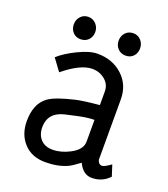

<svg xmlns="http://www.w3.org/2000/svg" viewBox="-125 -739 740 845"><g transform="rotate(20 245.0 -317.0)"><path d="M399.4 10.7Q358.4 10.7 335.9 -37.1Q302.7 -11.7 285.2 -3.9Q242.2 15.6 183.6 15.6Q120.1 15.6 83 -24.4Q45.9 -64.5 45.9 -127Q45.9 -208 94.7 -244.1Q127 -267.6 215.8 -288.1Q250 -295.9 324.2 -302.7V-366.2Q324.2 -399.4 298.8 -420.4Q273.4 -441.4 239.3 -441.4Q184.6 -441.4 106.4 -377L65.4 -432.6Q96.7 -460.9 147.5 -485.4Q203.1 -512.7 239.3 -511.7Q308.6 -511.7 355.5 -468.8Q402.3 -425.8 402.3 -357.4V-75.2Q407.2 -55.7 422.9 -54.7Q433.6 -53.7 464.8 -76.2L481.4 -24.4Q448.2 10.7 399.4 10.7ZM324.2 -233.4Q293 -233.4 248 -223.6Q234.4 -220.7 191.4 -210.9Q120.1 -193.4 119.1 -126Q119.1 -89.8 139.2 -68.4Q159.2 -46.9 195.3 -46.9Q234.4 -46.9 275.4 -68.4Q324.2 -93.8 324.2 -131.8ZM355.5 -545.9Q333 -545.9 318.8 -561Q304.7 -576.2 304.7 -597.7Q304.7 -620.1 318.8 -635.3Q333 -650.4 355.5 -650.4Q377 -650.4 391.1 -634.8Q405.3 -619.1 405.3 -597.7Q405.3 -575.2 391.6 -560.5Q377.9 -545.9 355.5 -545.9ZM144.5 -545.9Q122.1 -545.9 108.4 -561Q94.7 -576.2 94.7 -597.7Q94.7 -620.1 108.9 -635.3Q123 -650.4 144.5 -650.4Q166 -650.4 180.7 -634.8Q195.3 -619.1 195.3 -597.7Q195.3 -575.2 181.2 -560.5Q167 -545.9 144.5 -545.9Z"/></g></svg>

Font: Puritan
Style: Regular
Weight: 400
Version: 2.0a